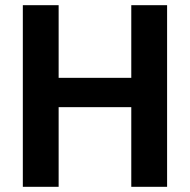

<svg xmlns="http://www.w3.org/2000/svg" viewBox="-20 -720 732 740"><path d="M68 -700H206V-420H486V-700H624V0H486V-307H206V0H68Z"/></svg>

Font: Uncut Sans Variable
Style: Regular
Weight: 400
Designer: Kasper Nordkvist
Foundry: UNCUT.wtf
Version: Version 1.303;Glyphs 3.1.2 (3151)